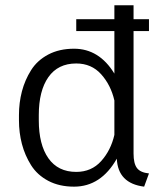

<svg xmlns="http://www.w3.org/2000/svg" viewBox="-20 -695 607 726"><path d="M268.3 -577.5V-622.5H412.5V-675H485V-622.5H543.3V-577.5H485V-114.2Q485 -76.7 497.9 -59.6Q510.8 -42.5 543.3 -39.2L525 10.8Q425.8 -1.7 421.7 -95Q361.7 10.8 260 10.8Q204.2 10.8 162.5 -11.2Q120.8 -33.3 97.5 -70.4Q74.2 -107.5 62.9 -150.4Q51.7 -193.3 51.7 -240V-260Q51.7 -306.7 62.9 -349.6Q74.2 -392.5 97.5 -429.6Q120.8 -466.7 162.5 -488.8Q204.2 -510.8 260 -510.8Q355 -510.8 412.5 -416.7V-577.5ZM412.5 -315Q399.2 -373.3 362.5 -414.2Q325.8 -455 268.3 -455Q199.2 -455 162.9 -403.3Q126.7 -351.7 126.7 -260V-240Q126.7 -148.3 162.9 -96.7Q199.2 -45 268.3 -45Q325.8 -45 362.5 -85.8Q399.2 -126.7 412.5 -185Z"/></svg>

Font: Boon
Style: Regular
Weight: 400
Designer: Sungsit Sawaiwan
Foundry: FontUni
Version: Version 3.0